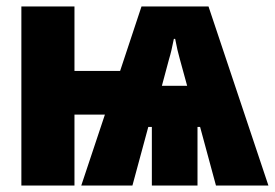

<svg xmlns="http://www.w3.org/2000/svg" viewBox="-20 -573 849 593"><path d="M535 -392 558 -308H480L502 -390Q506 -403 509.5 -418Q513 -433 517 -453H521Q528 -416 535 -392ZM417 -553 351 -354H210V-553H46V0H210V-219H304L231 0H389L438 -181H449V0H590V-181H598L647 0H809L624 -553Z"/></svg>

Font: Noto Sans Display Condensed Black
Style: Regular
Weight: 900
Width: 3
Designer: Monotype Design team
Foundry: Monotype Imaging Inc.
Version: 1.000